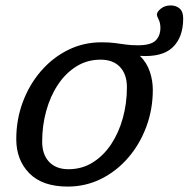

<svg xmlns="http://www.w3.org/2000/svg" viewBox="-20 -678 696 708"><path d="M543.5 -347Q543.5 -275 519.5 -210.5Q495.5 -146 452.5 -96.2Q409.5 -46.5 352.5 -18.2Q295.5 10 229.5 10Q136.5 10 88.2 -39Q40 -88 40 -165Q40 -237 64 -301.5Q88 -366 131 -415.8Q174 -465.5 231 -493.8Q288 -522 354 -522Q384 -522 404.2 -519.2Q424.5 -516.5 443.5 -513.8Q462.5 -511 488.5 -511Q536 -511 553.8 -528.5Q571.5 -546 571.5 -575.5Q571.5 -593 565 -606Q558.5 -619 558.5 -623.5Q558.5 -634.5 573.2 -646.2Q588 -658 609 -658Q629.5 -658 642.5 -646.5Q655.5 -635 655.5 -610Q655.5 -540.5 616.8 -503.5Q578 -466.5 496 -472Q521 -447.5 532.2 -414.5Q543.5 -381.5 543.5 -347ZM232.5 -54Q282 -54 321.8 -78.8Q361.5 -103.5 389.8 -146Q418 -188.5 433 -242.8Q448 -297 448 -356Q448 -404 422.5 -431Q397 -458 351 -458Q301.5 -458 261.8 -433.2Q222 -408.5 193.8 -366Q165.5 -323.5 150.5 -269.2Q135.5 -215 135.5 -156Q135.5 -108 161.2 -81Q187 -54 232.5 -54Z"/></svg>

Font: Newsreader 6pt
Style: Italic
Weight: 400
Italic angle: -17°
Designer: Hugues Gentile
Foundry: Production Type
Version: Version 1.003; ttfautohint (v1.8.3)